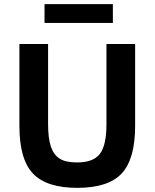

<svg xmlns="http://www.w3.org/2000/svg" viewBox="-20 -887 742 922"><path d="M628.9 -282.2Q628.9 -123.5 564.5 -54.2Q500 15.1 351.1 15.1Q203.6 15.1 138.4 -53.5Q73.2 -122.1 73.2 -282.2V-675.8H210.9V-292Q210.9 -223.1 224.1 -183.6Q237.3 -144 266.1 -125.5Q294.9 -106.9 350.1 -106.9Q428.7 -106.9 460 -148.7Q491.2 -190.4 491.2 -290V-675.8H628.9ZM193.8 -776.9V-867.2H522V-776.9Z"/></svg>

Font: Clear Sans
Style: Bold
Weight: 700
Foundry: Intel Corporation
Version: Version 1.00